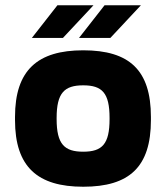

<svg xmlns="http://www.w3.org/2000/svg" viewBox="-20 -700 630 729"><path d="M37 -256V-244C37 -66 123 9 296 9C471 9 553 -66 553 -244V-256C553 -434 471 -509 296 -509C123 -509 37 -434 37 -256ZM101 -556H219L335 -680H198ZM195 -248V-252C195 -348 225 -376 296 -376C368 -376 396 -347 396 -252V-248C396 -153 368 -124 296 -124C225 -124 195 -152 195 -248ZM280 -556H399L515 -680H377Z"/></svg>

Font: LT Wave Text Black
Style: Regular
Weight: 900
Designer: Daniel Lyons
Version: Version 2.5 (Glyphs App)